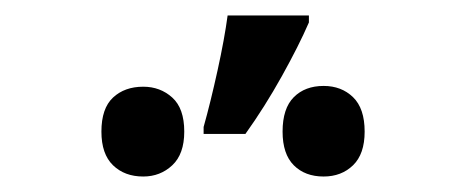

<svg xmlns="http://www.w3.org/2000/svg" viewBox="-20 -845 603 248"><path d="M243 -681Q252 -713 261 -754Q270 -795 274 -825H379V-816Q366 -786 344 -746.5Q322 -707 297 -672H243ZM398 -617Q374 -617 359.5 -631.5Q345 -646 345 -675Q345 -705 359.5 -719.5Q374 -734 398 -734Q421 -734 436 -719.5Q451 -705 451 -675Q451 -646 436 -631.5Q421 -617 398 -617ZM165 -617Q141 -617 126 -631.5Q111 -646 111 -675Q111 -705 126 -719Q141 -733 165 -733Q187 -733 202.5 -719Q218 -705 218 -675Q218 -646 202.5 -631.5Q187 -617 165 -617Z"/></svg>

Font: Noto Sans Mono SemiCondensed SemiBold
Style: Regular
Weight: 600
Width: 4
Designer: Monotype Design Team
Foundry: Monotype Imaging Inc.
Version: Version 2.014; ttfautohint (v1.8.4.7-5d5b)